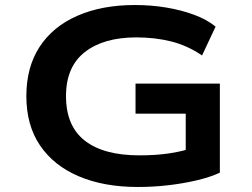

<svg xmlns="http://www.w3.org/2000/svg" viewBox="-20 -735 1004 765"><path d="M529 10Q394 10 294 -32.5Q194 -75 139.5 -155.5Q85 -236 85 -352Q85 -467 137.5 -548Q190 -629 288 -672Q386 -715 517 -715Q583 -715 642.5 -705Q702 -695 752.5 -676.5Q803 -658 839 -629L785 -514Q728 -553 663.5 -569.5Q599 -586 523 -586Q393 -586 318 -527.5Q243 -469 243 -352Q243 -233 318 -174.5Q393 -116 536 -116Q599 -116 651.5 -123.5Q704 -131 752 -147L720 -109V-282H520V-402H856V-47Q817 -29 764 -16.5Q711 -4 651 3Q591 10 529 10Z"/></svg>

Font: Nunito Sans 7pt Expanded
Style: Bold
Weight: 700
Width: 7
Designer: Vernon Adams
Foundry: Vernon Adams
Version: Version 3.101;gftools[0.9.27]